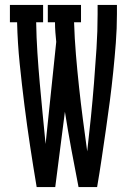

<svg xmlns="http://www.w3.org/2000/svg" viewBox="-20 -755 540 775"><path d="M128 0Q114 -83 101.5 -165.5Q89 -248 78.5 -331.5Q68 -415 59.5 -498Q51 -581 49 -665H20V-735H154V-665H126Q127 -603 131 -542Q135 -481 140.5 -419.5Q146 -358 152 -296.5Q158 -235 164 -174L207 -586Q205 -605 203.5 -625Q202 -645 202 -665H173V-735H307V-665H279Q281 -600 286.5 -534.5Q292 -469 299 -404Q306 -339 314.5 -274Q323 -209 332 -144Q340 -213 347 -282.5Q354 -352 359.5 -421Q365 -490 369.5 -559.5Q374 -629 374 -698V-735H452V-698Q452 -640 447.5 -581.5Q443 -523 437 -464.5Q431 -406 423.5 -348Q416 -290 407.5 -232Q399 -174 390.5 -116Q382 -58 372 0H297Q282 -76 268 -152Q254 -228 242 -304L203 0Z"/></svg>

Font: Iosevka Curly Slab
Style: Regular
Weight: 400
Monospace: yes
Designer: Belleve Invis
Foundry: Belleve Invis
Version: Version 22.1.2; ttfautohint (v1.8.4)